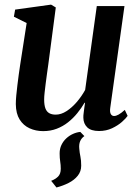

<svg xmlns="http://www.w3.org/2000/svg" viewBox="-20 -570 616 850"><path d="M335.5 14 353.5 32.5Q340.5 41.5 334.8 55.2Q329 69 331 88.5Q332.5 107 336 123.2Q339.5 139.5 339.5 163.5Q339.5 189 324.2 208Q309 227 284 239.8Q259 252.5 230 260L206.5 230.5Q225 223.5 237 211.8Q249 200 249 177Q249 160 246.5 145Q244 130 244 109Q244 88.5 252 71.8Q260 55 273.5 42.5Q287 30 303.2 22.8Q319.5 15.5 335.5 14ZM171 10.5Q138.5 10.5 111 -2Q83.5 -14.5 67 -40.8Q50.5 -67 50 -109Q50 -125 52 -146.8Q54 -168.5 57 -193Q60 -217.5 63.2 -241.2Q66.5 -265 69.5 -284.5L98 -468L41.5 -496L47 -527.5L206 -549.5L227 -537L194 -286Q191 -266 188 -243.5Q185 -221 182.2 -199.8Q179.5 -178.5 177.5 -160.2Q175.5 -142 175.5 -129.5Q175.5 -105 181 -90.2Q186.5 -75.5 198 -69Q209.5 -62.5 226.5 -62.5Q250.5 -62.5 274.5 -78Q298.5 -93.5 320 -118.5Q341.5 -143.5 357 -172L408.5 -543H531L468 -92Q465.5 -74 470.5 -65.2Q475.5 -56.5 485 -56.5Q494 -56.5 505.2 -62.8Q516.5 -69 532.5 -83.5L545 -57Q537.5 -46 519.8 -30.2Q502 -14.5 476 -2.2Q450 10 418.5 10Q383 10 366.2 -6.2Q349.5 -22.5 349 -48.5Q348.5 -52 349.2 -59.5Q350 -67 351.2 -76.8Q352.5 -86.5 353.8 -96.5Q355 -106.5 356.5 -114.5L354.5 -115.5Q340.5 -91.5 322.2 -69Q304 -46.5 281.2 -28.5Q258.5 -10.5 231 0Q203.5 10.5 171 10.5Z"/></svg>

Font: Merriweather 60pt SemiBold
Style: Italic
Weight: 600
Italic angle: -7.8°
Version: Version 2.101